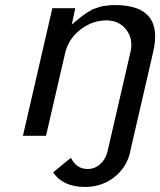

<svg xmlns="http://www.w3.org/2000/svg" viewBox="-20 -532 628 752"><path d="M490.2 60.1V62Q476.1 124.5 427 162.4Q377.9 200.2 313 200.2Q226.6 200.2 188 143.1L257.8 85.9Q279.3 129.9 323.2 129.9Q351.1 129.9 372.6 110.6Q394 91.3 400.9 62L491.2 -329.1Q502.4 -379.4 474.4 -415.8Q446.3 -452.1 397 -452.1Q340.8 -452.1 294.2 -415.5Q247.6 -378.9 234.9 -323.2L160.2 0H69.8L185.1 -500H274.9L261.2 -436Q264.2 -438.5 275.6 -448Q287.1 -457.5 290.3 -460Q293.5 -462.4 303.7 -470.5Q314 -478.5 318.4 -481Q322.8 -483.4 332.8 -489.5Q342.8 -495.6 349.1 -497.6Q355.5 -499.5 366 -503.4Q376.5 -507.3 385.5 -508.5Q394.5 -509.8 406.2 -511Q418 -512.2 430.2 -512.2Q622.1 -512.2 580.1 -329.1Z"/></svg>

Font: Perun
Style: Italic
Weight: 400
Italic angle: -12°
Foundry: Stefan Peev, Context Ltd
Version: Version 001.000